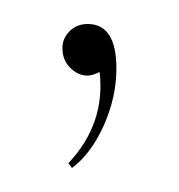

<svg xmlns="http://www.w3.org/2000/svg" viewBox="-20 -57 149 160"><path d="M63 3Q57 6 53 6Q45 6 38.5 -0.5Q32 -7 32 -17Q32 -25 38 -31Q44 -37 53 -37Q77 -37 77 0Q77 24 66.5 47.5Q56 71 40 83L37 79Q68 46 63 3Z"/></svg>

Font: Moniqa ExtLt Narrow Display
Style: Regular
Weight: 200
Width: 4
Designer: Rajesh Rajput
Foundry: Rajesh Rajput
Version: Version 1.000